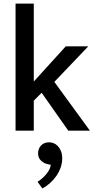

<svg xmlns="http://www.w3.org/2000/svg" viewBox="-20 -731 527 1074"><path d="M169 -168V0H67V-711H169V-275L348 -472H474L284 -273L483 0H362L213 -212ZM246 187Q228 184 210.5 168.5Q193 153 193 126Q193 101 209.5 83Q226 65 255 65Q267 65 280 70Q293 75 303.5 86Q314 97 321 114Q328 131 328 156Q328 181 319.5 205.5Q311 230 296 252Q281 274 260.5 292.5Q240 311 217 323L190 286Q217 269 239 243Q261 217 264 191Z"/></svg>

Font: Ek Mukta Medium
Style: Regular
Weight: 500
Designer: Girish Dalvi and Yashodeep Gholap
Foundry: Ek Type
Version: Version 2.538;PS 1.002;hotconv 16.6.51;makeotf.lib2.5.65220;